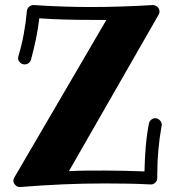

<svg xmlns="http://www.w3.org/2000/svg" viewBox="-20 -731 710 763"><path d="M622.1 -230Q613.8 -184.1 609.4 -136Q605 -87.9 605 -36.1V-23.9Q605 -13.2 597.4 -5.6Q589.8 2 580.1 2H578.1Q532.7 -0.5 487.3 -1.2Q441.9 -2 396 -2Q311.5 -2 228 1.7Q144.5 5.4 61 12.2H59.1Q48.3 12.2 40.8 4.4Q33.2 -3.4 33.2 -13.2Q33.2 -17.1 34.4 -20Q35.6 -22.9 37.1 -25.9L402.8 -651.9H341.8Q289.1 -651.9 237.8 -653.3Q186.5 -654.8 136.2 -658.2Q131.3 -616.7 122.8 -575.7Q114.3 -534.7 103 -493.2Q100.1 -484.9 93.3 -480Q86.4 -475.1 78.1 -475.1Q66.9 -475.1 59.3 -482.9Q51.8 -490.7 51.8 -500Q51.8 -502.4 52.5 -503.9Q53.2 -505.4 53.2 -507.8Q66.4 -552.2 74.7 -597.4Q83 -642.6 86.9 -688Q88.4 -697.8 95.7 -704.3Q103 -710.9 112.8 -710.9H115.2Q170.9 -707 227.1 -705.1Q283.2 -703.1 341.8 -703.1Q401.4 -703.1 462.2 -705.1Q522.9 -707 586.9 -710.9H587.9Q599.1 -710 606.4 -702.9Q613.8 -695.8 613.8 -685.1Q613.8 -682.1 613 -678.5Q612.3 -674.8 609.9 -671.9L253.9 -50.8Q290 -52.7 325.9 -53Q361.8 -53.2 397.9 -53.2Q437.5 -53.2 476.1 -52.2Q514.6 -51.3 554.2 -49.8Q555.2 -100.6 559.1 -147.5Q563 -194.3 571.8 -240.2Q573.7 -249 580.8 -255.1Q587.9 -261.2 597.2 -261.2Q607.4 -261.2 615.2 -252.9Q623 -244.6 623 -234.9Q623 -231.9 622.1 -230Z"/></svg>

Font: Ribeye
Style: Regular
Weight: 400
Designer: Astigmatic (AOETI)
Foundry: Astigmatic (AOETI)
Version: Version 1.000